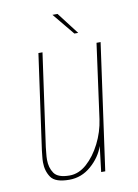

<svg xmlns="http://www.w3.org/2000/svg" viewBox="-76 -682 533 742"><g transform="rotate(-10 190.5 -311.5)"><path d="M136 8Q81 8 64 -17Q47 -42 47 -76Q47 -88 48.5 -100Q50 -112 51 -123L103 -495H119L68 -132Q67 -120 65.5 -107.5Q64 -95 64 -83Q64 -52 79 -30Q94 -8 140 -8Q176 -8 207.5 -36Q239 -64 261.5 -108.5Q284 -153 291 -202L331 -495H347L278 0H262L274 -100Q259 -57 221.5 -24.5Q184 8 136 8ZM253 -545 182 -631H202L268 -545Z"/></g></svg>

Font: Alumni Sans Pinstripe
Style: Italic
Weight: 400
Italic angle: -8°
Designer: Robert E. Leuschke
Foundry: Robert E. Leuschke
Version: Version 1.010; ttfautohint (v1.8.4.7-5d5b)